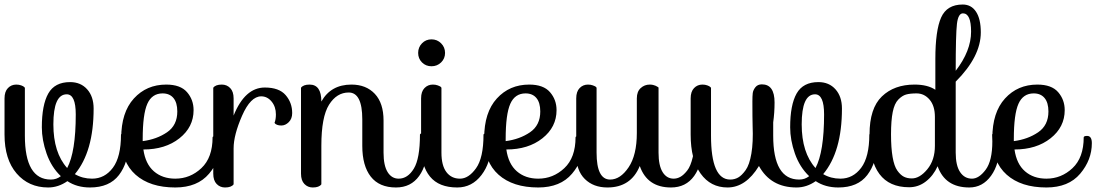

<svg xmlns="http://www.w3.org/2000/svg" viewBox="-30 -826 4848 849"><path d="M505 -231Q506 -237 520 -237Q538 -237 538 -190Q538 -107 496 -52Q454 3 368 3Q310 3 268 -25Q228 3 183 3Q97 3 43.5 -59Q-10 -121 -10 -231V-391Q-10 -421 5 -436.5Q20 -452 42 -452Q54 -452 63.5 -448.5Q73 -445 76 -442L80 -438V-226Q80 -32 195 -32Q220 -32 239 -47Q197 -87 176 -147Q155 -207 155 -263Q155 -362 183.5 -412.5Q212 -463 280 -463Q327 -463 355.5 -431Q384 -399 384 -346Q384 -155 301 -56Q335 -36 377 -36Q433 -36 469 -84Q505 -132 505 -231ZM265 -409Q206 -409 206 -276Q206 -151 267 -83Q305 -154 305 -320Q305 -409 265 -409Z M910 -219Q911 -225 925 -225Q946 -225 946 -193Q946 -119 894.5 -58Q843 3 745 3Q633 3 569.5 -53.5Q506 -110 506 -216Q506 -329 562 -390.5Q618 -452 705 -452Q768 -452 797 -418.5Q826 -385 826 -339Q826 -264 763.5 -214.5Q701 -165 604 -165Q613 -101 650.5 -68.5Q688 -36 745 -36Q811 -36 860.5 -82.5Q910 -129 910 -219ZM601 -211V-202Q663 -210 708.5 -241Q754 -272 754 -333Q754 -372 737 -392.5Q720 -413 689 -413Q642 -413 621.5 -367Q601 -321 601 -211Z M1003 -170V-11Q993 3 965 3Q943 3 928 -12.5Q913 -28 913 -58V-438Q923 -452 951 -452Q973 -452 988 -436.5Q1003 -421 1003 -391V-315Q1053 -439 1141 -439Q1204 -439 1233 -405.5Q1262 -372 1262 -326Q1262 -301 1247 -286Q1232 -271 1214 -271Q1203 -271 1195.5 -274Q1188 -277 1186 -280L1184 -283Q1190 -298 1190 -320Q1190 -354 1171 -377Q1152 -400 1125 -400Q1078 -400 1040.5 -314.5Q1003 -229 1003 -170Z M1827 -231Q1828 -237 1842 -237Q1860 -237 1860 -184Q1860 -99 1823.5 -48Q1787 3 1721 3Q1647 3 1609.5 -45Q1572 -93 1572 -181V-298Q1572 -417 1512 -417Q1459 -417 1425 -363Q1391 -309 1391 -182V-11Q1381 3 1353 3Q1331 3 1316 -12.5Q1301 -28 1301 -58V-438Q1311 -452 1339 -452Q1391 -452 1391 -377Q1433 -452 1524 -452Q1589 -452 1627.5 -411Q1666 -370 1666 -293V-151Q1666 -94 1684 -65Q1702 -36 1733 -36Q1773 -36 1800 -80.5Q1827 -125 1827 -231Z M1836 -550Q1819 -567 1819 -592Q1819 -617 1836 -634.5Q1853 -652 1878 -652Q1903 -652 1920.5 -634.5Q1938 -617 1938 -592Q1938 -567 1920.5 -550Q1903 -533 1878 -533Q1853 -533 1836 -550ZM2108 -231Q2110 -237 2123 -237Q2141 -237 2141 -184Q2141 -107 2099 -52Q2057 3 1992 3Q1911 3 1871.5 -45Q1832 -93 1832 -181V-391Q1832 -421 1847 -436.5Q1862 -452 1884 -452Q1896 -452 1905.5 -448.5Q1915 -445 1919 -442L1922 -438V-151Q1922 -94 1944 -65Q1966 -36 2004 -36Q2042 -36 2075 -82Q2108 -128 2108 -231Z M2515 -219Q2516 -225 2530 -225Q2551 -225 2551 -193Q2551 -119 2499.5 -58Q2448 3 2350 3Q2238 3 2174.5 -53.5Q2111 -110 2111 -216Q2111 -329 2167 -390.5Q2223 -452 2310 -452Q2373 -452 2402 -418.5Q2431 -385 2431 -339Q2431 -264 2368.5 -214.5Q2306 -165 2209 -165Q2218 -101 2255.5 -68.5Q2293 -36 2350 -36Q2416 -36 2465.5 -82.5Q2515 -129 2515 -219ZM2206 -211V-202Q2268 -210 2313.5 -241Q2359 -272 2359 -333Q2359 -372 2342 -392.5Q2325 -413 2294 -413Q2247 -413 2226.5 -367Q2206 -321 2206 -211Z M3043 -231Q3044 -237 3058 -237Q3076 -237 3076 -184Q3076 -99 3039.5 -48Q3003 3 2937 3Q2832 3 2799 -92Q2760 3 2656 3Q2594 3 2556 -34.5Q2518 -72 2518 -142V-391Q2518 -421 2533 -436.5Q2548 -452 2570 -452Q2582 -452 2591.5 -448.5Q2601 -445 2605 -442L2608 -438V-151Q2608 -32 2668 -32Q2713 -32 2749.5 -86Q2786 -140 2786 -238V-391Q2786 -421 2803 -436.5Q2820 -452 2843 -452Q2851 -452 2857.5 -450.5Q2864 -449 2868.5 -447Q2873 -445 2876 -443Q2879 -441 2881 -440L2882 -438V-151Q2882 -94 2900 -65Q2918 -36 2949 -36Q2964 -36 2978.5 -44Q2993 -52 3008.5 -71.5Q3024 -91 3033.5 -132Q3043 -173 3043 -231Z M3814 -231Q3815 -237 3829 -237Q3847 -237 3847 -190Q3847 -107 3805 -52Q3763 3 3677 3Q3619 3 3577 -25Q3537 3 3492 3Q3378 3 3326 -92Q3268 3 3187 3Q3112 3 3068 -58.5Q3024 -120 3024 -231V-391Q3024 -421 3039 -436.5Q3054 -452 3076 -452Q3088 -452 3097.5 -448.5Q3107 -445 3110 -442L3114 -438V-226Q3114 -32 3199 -32Q3218 -32 3234 -41Q3250 -50 3267 -73.5Q3284 -97 3292.5 -147Q3301 -197 3298 -269Q3297 -303 3297 -377Q3297 -401 3298.5 -414Q3300 -427 3310 -440Q3320 -453 3339 -453Q3395 -453 3395 -373Q3395 -328 3389 -285V-226Q3389 -32 3504 -32Q3529 -32 3548 -47Q3506 -87 3485 -147Q3464 -207 3464 -263Q3464 -362 3492.5 -412.5Q3521 -463 3589 -463Q3636 -463 3664.5 -431Q3693 -399 3693 -346Q3693 -155 3610 -56Q3644 -36 3686 -36Q3742 -36 3778 -84Q3814 -132 3814 -231ZM3574 -409Q3515 -409 3515 -276Q3515 -151 3576 -83Q3614 -154 3614 -320Q3614 -409 3574 -409Z M3815 -232Q3815 -347 3869.5 -399.5Q3924 -452 4014 -452Q4072 -452 4106 -429V-565Q4106 -691 4131.5 -748.5Q4157 -806 4227 -806Q4265 -806 4286 -774Q4307 -742 4307 -683Q4307 -576 4196 -465V-151Q4196 -94 4215.5 -65Q4235 -36 4268 -36Q4299 -36 4328.5 -75.5Q4358 -115 4358 -201Q4358 -220 4357 -231Q4358 -237 4372 -237Q4390 -237 4390 -184Q4390 -101 4352.5 -49Q4315 3 4256 3Q4149 3 4116 -91Q4097 -49 4064 -23.5Q4031 2 3990 2Q3815 2 3815 -232ZM4002 -37Q4037 -37 4070.5 -77.5Q4104 -118 4104 -181V-309Q4104 -358 4080.5 -385.5Q4057 -413 4023 -413Q3994 -413 3976.5 -408Q3959 -403 3942 -385.5Q3925 -368 3917.5 -330.5Q3910 -293 3910 -232Q3910 -172 3917 -131.5Q3924 -91 3938 -71.5Q3952 -52 3967 -44.5Q3982 -37 4002 -37ZM4228 -767Q4207 -767 4201.5 -720.5Q4196 -674 4196 -513Q4264 -601 4264 -686Q4264 -767 4228 -767Z M4762 -219Q4763 -225 4777 -225Q4798 -225 4798 -193Q4798 -119 4746.5 -58Q4695 3 4597 3Q4485 3 4421.5 -53.5Q4358 -110 4358 -216Q4358 -329 4414 -390.5Q4470 -452 4557 -452Q4620 -452 4649 -418.5Q4678 -385 4678 -339Q4678 -264 4615.5 -214.5Q4553 -165 4456 -165Q4465 -101 4502.5 -68.5Q4540 -36 4597 -36Q4663 -36 4712.5 -82.5Q4762 -129 4762 -219ZM4453 -211V-202Q4515 -210 4560.5 -241Q4606 -272 4606 -333Q4606 -372 4589 -392.5Q4572 -413 4541 -413Q4494 -413 4473.5 -367Q4453 -321 4453 -211Z"/></svg>

Font: Sofia
Style: Regular
Weight: 400
Designer: Paula Nazal and Daniel Hernndez
Foundry: Paula Nazal, Daniel Hernndez
Version: Version 1.001